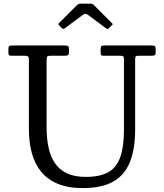

<svg xmlns="http://www.w3.org/2000/svg" viewBox="-20 -994 880 1030"><path d="M624 -695Q638.5 -695 641.8 -691Q645 -687 645 -672.5V-300Q645 -209 625.8 -152.8Q606.5 -96.5 561.8 -70.8Q517 -45 440 -45Q378.5 -45 337.8 -64.8Q297 -84.5 273.5 -120.5Q250 -156.5 240 -204.8Q230 -253 230 -310V-672.5Q230 -688.5 234.5 -691.8Q239 -695 255 -695H326Q340.5 -695 345.2 -698.5Q350 -702 350 -717.5V-731.5Q350 -744.5 344.5 -747.2Q339 -750 327 -750H46Q35 -750 30 -747.2Q25 -744.5 25 -732.5V-716.5Q25 -704 27.2 -699.5Q29.5 -695 42 -695H110Q123 -695 129 -692Q135 -689 135 -674.5V-300Q135 -231.5 150.5 -173.8Q166 -116 200 -73.8Q234 -31.5 289.5 -8.2Q345 15 425 15Q524 15 585.8 -19Q647.5 -53 676.2 -122.8Q705 -192.5 705 -300V-675.5Q705 -689 709 -692Q713 -695 727 -695H794Q806 -695 810.5 -698Q815 -701 815 -713.5V-730.5Q815 -744 810.5 -747Q806 -750 793 -750H540Q528 -750 524 -746.8Q520 -743.5 520 -730.5V-711.5Q520 -701.5 522.8 -698.2Q525.5 -695 535 -695ZM309.5 -845Q319 -835.5 327.5 -842L426 -915.5Q438 -924.5 451 -915L548.5 -842.5Q555 -838 557 -837.8Q559 -837.5 564.5 -843L581 -859.5Q585 -863.5 584.8 -865Q584.5 -866.5 580.5 -870L484.5 -966Q480 -970.5 475.8 -972.5Q471.5 -974.5 461.5 -974.5H419Q408 -974.5 403 -973Q398 -971.5 392.5 -966L298.5 -872Q293 -866.5 293 -864.5Q293 -862.5 298.5 -857Z"/></svg>

Font: Besley
Style: Regular
Weight: 400
Designer: Owen Earl
Foundry: indestructible type*
Version: Version 4.000